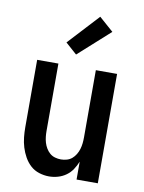

<svg xmlns="http://www.w3.org/2000/svg" viewBox="-87 -831 674 899"><g transform="rotate(10 250.0 -381.0)"><path d="M209 8Q185 8 161.5 0.5Q138 -7 120.5 -23Q103 -39 91 -60.5Q79 -82 72 -105Q65 -128 62.5 -152Q60 -176 60 -200V-520H161V-200Q161 -186 162.5 -172Q164 -158 168 -144.5Q172 -131 179.5 -118.5Q187 -106 197.5 -97Q208 -88 222 -84Q236 -80 250 -80Q264 -80 278 -84Q292 -88 302.5 -97Q313 -106 320.5 -118.5Q328 -131 332 -144.5Q336 -158 337.5 -172Q339 -186 339 -200V-520H440V0H339V-85Q331 -65 319 -47Q307 -29 289.5 -16.5Q272 -4 251 2Q230 8 209 8ZM235 -576 181 -624 316 -770 384 -710Z"/></g></svg>

Font: Zed Sans Semibold
Style: Regular
Weight: 600
Designer: Belleve Invis
Foundry: Belleve Invis
Version: Version 1.0.0; ttfautohint (v1.8.4)